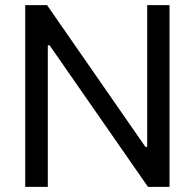

<svg xmlns="http://www.w3.org/2000/svg" viewBox="-20 -727 758 747"><path d="M639.6 0H555.7L172.9 -550.8H166V0H78.1V-707H163.1L545.9 -155.3H552.7V-707H639.6Z"/></svg>

Font: Pretendard Std
Style: Regular
Weight: 400
Designer: Base glyphs from Inter by Rasmus Andersson; Hangeul glyphs from Noto Sans CJK(Source Han Sans) by Jang Soo-young and Kan
Foundry: Kil Hyung-jin
Version: Version 1.309